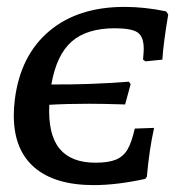

<svg xmlns="http://www.w3.org/2000/svg" viewBox="-20 -528 533 557"><path d="M395 -355Q397 -379 397 -386Q397 -422 379 -434Q361 -446 313 -446Q232 -446 188 -407.5Q144 -369 129 -283Q237 -282 354 -291L359 -284L343 -225Q277 -227 239 -227Q174 -227 123 -224Q119 -138 152.5 -97Q186 -56 257 -56Q295 -56 316.5 -65Q338 -74 350 -94.5Q362 -115 371 -155L427 -157Q413 -94 406 -15L401 -9Q319 9 252 9Q139 9 79.5 -42.5Q20 -94 20 -193Q20 -215 23 -239Q39 -367 122.5 -437.5Q206 -508 341 -508Q400 -508 462 -495L468 -486Q454 -403 451 -355L402 -350Z"/></svg>

Font: Alegreya SC Medium
Style: Italic
Weight: 500
Italic angle: -7°
Designer: Juan Pablo del Peral
Foundry: Huerta Tipografica
Version: Version 2.007; ttfautohint (v1.6)